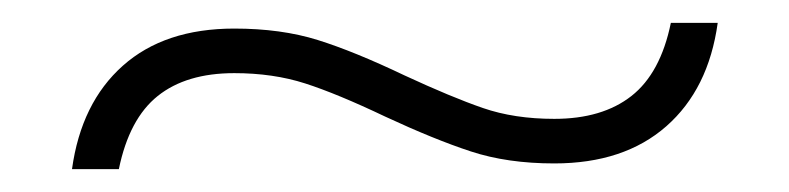

<svg xmlns="http://www.w3.org/2000/svg" viewBox="-20 -417 690 168"><path d="M185 -392Q226 -392 258 -382Q290 -372 334 -351Q375 -332 402.5 -322.5Q430 -313 465 -313Q507 -313 532.5 -333Q558 -353 567 -397H608Q600 -339 563 -306.5Q526 -274 465 -274Q424 -274 392 -284.5Q360 -295 317 -315Q275 -335 247 -344Q219 -353 185 -353Q143 -353 118 -333Q93 -313 84 -269H43Q51 -327 87.5 -359.5Q124 -392 185 -392Z"/></svg>

Font: KoHo Light
Style: Regular
Weight: 300
Version: Version 1.000; ttfautohint (v1.6)